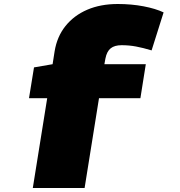

<svg xmlns="http://www.w3.org/2000/svg" viewBox="-20 -730 901 960"><path d="M150 -393 243 -409 253 -473Q265 -547 307.5 -600Q350 -653 416.5 -681.5Q483 -710 569 -710Q637 -710 697.5 -698.5Q758 -687 798 -668L738 -478Q695 -491 660 -497.5Q625 -504 588 -504Q553 -504 533.5 -488.5Q514 -473 507 -437L502 -409H709L682 -239H475L403 210H144L216 -239H125Z"/></svg>

Font: Georama Expanded Black
Style: Regular
Weight: 900
Width: 7
Designer: Jean-Baptiste Levee
Foundry: Production Type
Version: Version 1.000